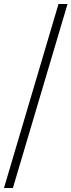

<svg xmlns="http://www.w3.org/2000/svg" viewBox="-20 -828 360 968"><path d="M0 120 275 -808H320.5L45 120Z"/></svg>

Font: Encode Sans Expanded ExtraLight
Style: Regular
Weight: 275
Width: 7
Designer: Multiple Designers
Foundry: Impallari Type
Version: Version 2.000